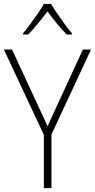

<svg xmlns="http://www.w3.org/2000/svg" viewBox="-20 -969 489 989"><path d="M225 -319 407 -714H449L245 -276V0H206V-274L0 -714H42ZM243 -949Q256 -927 275.5 -898.5Q295 -870 315 -842.5Q335 -815 350 -798V-791H324Q299 -816 272.5 -848.5Q246 -881 225 -910Q203 -882 176.5 -849Q150 -816 125 -791H99V-798Q115 -817 135.5 -844.5Q156 -872 175 -899.5Q194 -927 206 -949Z"/></svg>

Font: Noto Sans Georgian SemiCondensed ExtraLight
Style: Regular
Weight: 200
Width: 4
Designer: Monotype Design Team, Akaki Razmadze
Foundry: Google LLC
Version: Version 2.005; ttfautohint (v1.8.4.7-5d5b)